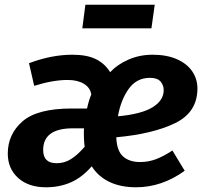

<svg xmlns="http://www.w3.org/2000/svg" viewBox="-20 -778 869 814"><path d="M447 -472Q478 -505 525 -525.5Q572 -546 627 -546Q687 -546 730 -527Q773 -508 795 -475.5Q817 -443 817 -403Q817 -302 722.5 -256Q628 -210 473 -196Q475 -139 501.5 -115Q528 -91 574 -91Q609 -91 641 -103Q673 -115 711 -140L763 -54Q666 16 557 16Q491 16 443.5 -7Q396 -30 369 -73Q327 -25 279.5 -4.5Q232 16 175 16Q101 16 57 -23.5Q13 -63 13 -127Q13 -209 75.5 -263.5Q138 -318 284 -318H349Q357 -355 367 -377Q363 -406 336 -422.5Q309 -439 267 -439Q204 -439 125 -414L103 -510Q198 -546 287 -546Q349 -546 387 -527Q425 -508 447 -472ZM480 -285Q579 -294 626.5 -323Q674 -352 674 -396Q674 -417 660.5 -432.5Q647 -448 616 -448Q559 -448 525.5 -401Q492 -354 480 -285ZM289 -234Q163 -234 163 -142Q163 -86 220 -86Q253 -86 281 -103.5Q309 -121 339 -156Q337 -167 336 -191Q335 -215 336 -234ZM329 -658 342 -758H636L622 -658Z"/></svg>

Font: Fira Sans SemiBold
Style: Italic
Weight: 600
Italic angle: -8°
Designer: bBox Type GmbH & Carrois Corporate GbR & Edenspiekermann AG
Foundry: bBox Type GmbH & Carrois Corporate GbR & Edenspiekermann AG
Version: Version 4.301